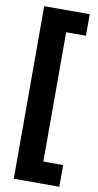

<svg xmlns="http://www.w3.org/2000/svg" viewBox="-99 -774 503 984"><g transform="rotate(10 152.5 -282.0)"><path d="M285 167V54H182V-619H285V-731H48V167Z"/></g></svg>

Font: Noto Sans Lao UI ExtCond ExtBd
Style: Regular
Weight: 800
Width: 2
Designer: Monotype Design Team
Foundry: Monotype Imaging Inc.
Version: Version 2.000